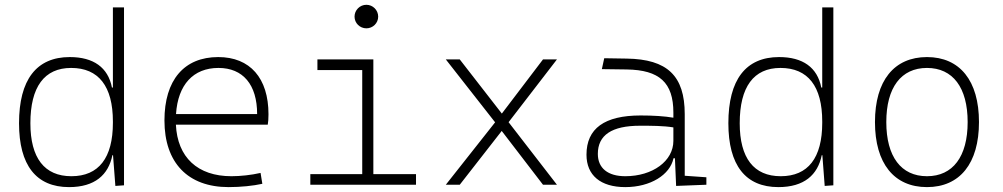

<svg xmlns="http://www.w3.org/2000/svg" viewBox="-20 -763 4142 793"><path d="M265.1 9.8C371.6 9.8 427.7 -40.5 444.3 -122.1H446.8L456.5 4.9L492.2 2.4V-732.4H446.3V-401.4H442.4C426.3 -484.4 366.2 -527.3 268.1 -527.3C130.4 -527.3 58.6 -433.6 58.6 -253.9C58.6 -80.6 129.4 9.8 265.1 9.8ZM446.3 -255.9C446.3 -110.8 387.7 -35.2 274.9 -35.2C163.6 -35.2 105.5 -110.4 105.5 -253.9C105.5 -404.3 163.1 -482.4 273.9 -482.4C387.2 -482.4 446.3 -406.7 446.3 -261.2Z M924.3 9.8C974.6 9.8 1026.4 4.4 1063.5 -3.9L1056.2 -48.8C1018.1 -40 972.7 -35.2 936 -35.2C795.9 -35.2 712.9 -113.3 706.5 -248H1085.9C1087.9 -258.3 1088.9 -274.4 1088.9 -291C1088.9 -440.4 1012.7 -527.3 881.3 -527.3C740.2 -527.3 659.2 -432.1 659.2 -265.6C659.2 -90.8 755.9 9.8 924.3 9.8ZM707 -292C714.8 -413.1 778.3 -482.4 882.3 -482.4C983.9 -482.4 1042 -413.1 1042 -292Z M1261.7 0H1698.2V-43.9H1522V-517.6H1291V-473.6H1476.1V-43.9H1261.7ZM1493.2 -646C1520 -646 1542 -667.5 1542 -694.3C1542 -721.2 1520 -743.2 1493.2 -743.2C1466.3 -743.2 1444.3 -721.2 1444.3 -694.3C1444.3 -667.5 1466.3 -646 1493.2 -646Z M1821.3 0H1878.9L2052.2 -222.2L2222.7 0H2280.3L2080.6 -258.3L2280.3 -517.6H2222.7L2052.7 -293.9L1878.9 -517.6H1821.3L2024.9 -257.8Z M2772.5 4.9 2897.5 0V-30.8L2808.1 -37.1V-291.5C2808.1 -449.7 2736.3 -518.6 2568.4 -521L2475.6 -522.5L2465.8 -477.5L2568.4 -476.1C2703.6 -474.1 2761.2 -421.9 2761.2 -297.9V-276.9C2725.1 -283.2 2676.8 -286.1 2626 -286.1C2476.6 -286.1 2402.3 -232.4 2402.3 -124C2402.3 -39.1 2460.4 9.8 2562.5 9.8C2666.5 9.8 2747.6 -41 2761.7 -109.4H2767.6ZM2761.2 -236.8V-181.2C2761.2 -98.1 2675.8 -35.2 2562.5 -35.2C2490.7 -35.2 2449.2 -68.4 2449.2 -127.4C2449.2 -205.1 2506.8 -243.7 2623.5 -243.7C2668 -243.7 2720.2 -243.7 2761.2 -236.8Z M3194.8 9.8C3301.3 9.8 3357.4 -40.5 3374 -122.1H3376.5L3386.2 4.9L3421.9 2.4V-732.4H3376V-401.4H3372.1C3356 -484.4 3295.9 -527.3 3197.8 -527.3C3060.1 -527.3 2988.3 -433.6 2988.3 -253.9C2988.3 -80.6 3059.1 9.8 3194.8 9.8ZM3376 -255.9C3376 -110.8 3317.4 -35.2 3204.6 -35.2C3093.3 -35.2 3035.2 -110.4 3035.2 -253.9C3035.2 -404.3 3092.8 -482.4 3203.6 -482.4C3316.9 -482.4 3376 -406.7 3376 -261.2Z M3808.6 9.8C3944.3 9.8 4023.4 -87.9 4023.4 -258.8C4023.4 -429.7 3944.3 -527.3 3808.6 -527.3C3672.9 -527.3 3593.8 -429.7 3593.8 -258.8C3593.8 -87.9 3672.9 9.8 3808.6 9.8ZM3808.6 -35.2C3701.7 -35.2 3640.6 -116.2 3640.6 -258.8C3640.6 -401.4 3701.7 -482.4 3808.6 -482.4C3915.5 -482.4 3976.6 -401.4 3976.6 -258.8C3976.6 -116.2 3915.5 -35.2 3808.6 -35.2Z"/></svg>

Font: Cascadia Code PL ExtraLight
Style: Regular
Weight: 200
Monospace: yes
Designer: Aaron Bell
Foundry: Saja Typeworks
Version: Version 2404.023